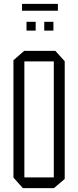

<svg xmlns="http://www.w3.org/2000/svg" viewBox="-20 -965 401 985"><path d="M105 -650V-704H264L312 -651V-650ZM97 0 49 -54V-55H256V0ZM49 -55V-656L104 -704H105V-55ZM256 0V-650H312V-47L257 0ZM207 -808V-853H254V-808ZM116 -808V-853H163V-808ZM93 -910V-945H277V-910Z"/></svg>

Font: Foldit Light
Style: Regular
Weight: 300
Version: Version 1.003